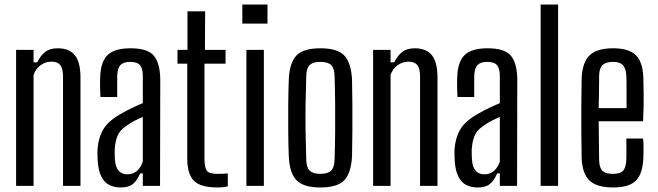

<svg xmlns="http://www.w3.org/2000/svg" viewBox="-20 -820 2901 847"><path d="M51 0V-600H128V-545H144Q159 -575 179.5 -591Q200 -607 235 -607Q284 -607 309 -578Q334 -549 335 -482V0H258V-488Q257 -520 245 -534Q233 -548 207 -548Q181 -548 159.5 -532.5Q138 -517 128 -490V0Z M514 7Q464 7 439.5 -22Q415 -51 411 -110Q410 -122 410 -135Q410 -148 410 -160Q414 -214 437 -251.5Q460 -289 519 -321Q540 -333 563 -344Q586 -355 610 -365V-485Q610 -517 598 -532Q586 -547 554 -547Q526 -547 512.5 -534Q499 -521 497 -487Q497 -470 497 -441.5Q497 -413 497 -392H423Q422 -409 421.5 -434.5Q421 -460 422 -480Q424 -547 454.5 -577Q485 -607 556 -607Q631 -607 658.5 -574.5Q686 -542 687 -469L686 0H610V-55H598Q586 -25 567 -9Q548 7 514 7ZM542 -51Q590 -51 610 -107V-304Q593 -297 575 -288Q557 -279 535 -263Q507 -244 497.5 -218.5Q488 -193 486 -160Q486 -151 486 -139Q486 -127 487 -115Q492 -51 542 -51Z M940 7Q864 7 835 -23Q806 -53 806 -121V-539H763V-600H807V-770H885L884 -600H975V-539H882V-114Q883 -79 893 -66Q903 -53 941 -53Q954 -53 963.5 -53.5Q973 -54 985 -55V2Q965 7 940 7Z M1049 -716V-800H1160V-716ZM1067 0V-600H1144V0Z M1393 7Q1319 7 1288 -25Q1257 -57 1254 -131Q1252 -181 1251.5 -240Q1251 -299 1251.5 -358Q1252 -417 1254 -469Q1257 -543 1287.5 -575Q1318 -607 1393 -607Q1469 -607 1499 -575Q1529 -543 1533 -469Q1534 -418 1534.5 -359.5Q1535 -301 1534.5 -242Q1534 -183 1533 -131Q1529 -57 1499 -25Q1469 7 1393 7ZM1393 -53Q1426 -53 1440.5 -67Q1455 -81 1456 -115Q1458 -182 1458.5 -241Q1459 -300 1458.5 -358.5Q1458 -417 1456 -485Q1455 -519 1441 -533Q1427 -547 1393 -547Q1360 -547 1346 -533Q1332 -519 1331 -485Q1329 -417 1328 -358.5Q1327 -300 1328 -241Q1329 -182 1331 -115Q1332 -81 1346.5 -67Q1361 -53 1393 -53Z M1626 0V-600H1703V-545H1719Q1734 -575 1754.5 -591Q1775 -607 1810 -607Q1859 -607 1884 -578Q1909 -549 1910 -482V0H1833V-488Q1832 -520 1820 -534Q1808 -548 1782 -548Q1756 -548 1734.5 -532.5Q1713 -517 1703 -490V0Z M2089 7Q2039 7 2014.5 -22Q1990 -51 1986 -110Q1985 -122 1985 -135Q1985 -148 1985 -160Q1989 -214 2012 -251.5Q2035 -289 2094 -321Q2115 -333 2138 -344Q2161 -355 2185 -365V-485Q2185 -517 2173 -532Q2161 -547 2129 -547Q2101 -547 2087.5 -534Q2074 -521 2072 -487Q2072 -470 2072 -441.5Q2072 -413 2072 -392H1998Q1997 -409 1996.5 -434.5Q1996 -460 1997 -480Q1999 -547 2029.5 -577Q2060 -607 2131 -607Q2206 -607 2233.5 -574.5Q2261 -542 2262 -469L2261 0H2185V-55H2173Q2161 -25 2142 -9Q2123 7 2089 7ZM2117 -51Q2165 -51 2185 -107V-304Q2168 -297 2150 -288Q2132 -279 2110 -263Q2082 -244 2072.5 -218.5Q2063 -193 2061 -160Q2061 -151 2061 -139Q2061 -127 2062 -115Q2067 -51 2117 -51Z M2365 0V-800H2442V0Z M2743 -209H2817Q2819 -189 2819 -165Q2819 -141 2818 -121Q2815 -53 2785 -23Q2755 7 2685 7Q2613 7 2581 -23Q2549 -53 2546 -121Q2545 -171 2544.5 -234.5Q2544 -298 2544.5 -362Q2545 -426 2546 -478Q2550 -547 2582 -577Q2614 -607 2685 -607Q2753 -607 2784 -577.5Q2815 -548 2818 -480Q2819 -457 2819.5 -403Q2820 -349 2817 -285H2621Q2621 -244 2622 -203Q2623 -162 2623 -114Q2624 -79 2638 -66Q2652 -53 2684 -53Q2715 -53 2728 -66Q2741 -79 2743 -114Q2744 -150 2743 -209ZM2685 -547Q2652 -547 2638 -533Q2624 -519 2623 -487Q2623 -446 2622.5 -411.5Q2622 -377 2621 -343H2744Q2744 -393 2744 -431Q2744 -469 2743 -487Q2741 -519 2727.5 -533Q2714 -547 2685 -547Z"/></svg>

Font: Big Shoulders Display Medium
Style: Regular
Weight: 500
Designer: Patric King
Foundry: XO Type Co
Version: Version 1.000; ttfautohint (v1.8.2)